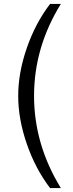

<svg xmlns="http://www.w3.org/2000/svg" viewBox="-20 -749 373 981"><path d="M236 -729H291Q154 -508 154 -259Q154 -11 291 212H236Q161 114 117 -13.5Q73 -141 73 -259Q73 -377 117 -504Q161 -631 236 -729Z"/></svg>

Font: ColatingCofangSans
Style: Regular
Weight: 400
Foundry: GNU
Version: Version 412.227;June 27, 2022;FontCreator 11.0.0.2412 32-bit